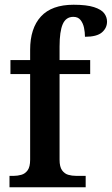

<svg xmlns="http://www.w3.org/2000/svg" viewBox="-20 -789 471 809"><path d="M20 0V-48H38Q54 -48 70 -52.5Q86 -57 96.5 -71.5Q107 -86 107 -116V-477H24V-536H107V-579Q107 -670 152.5 -719.5Q198 -769 290 -769Q345 -769 376 -759Q407 -749 419 -733Q431 -717 431 -698Q431 -671 409.5 -652.5Q388 -634 338 -634Q338 -653 334 -672Q330 -691 319.5 -704.5Q309 -718 289 -718Q258 -718 244.5 -687.5Q231 -657 231 -593V-536H360V-477H231V-116Q231 -86 241.5 -71.5Q252 -57 267.5 -52.5Q283 -48 301 -48H341V0Z"/></svg>

Font: Noto Serif Myanmar SemiCondensed SemiBold
Style: Regular
Weight: 600
Width: 4
Designer: Ben Mitchell and the Monotype Design Team
Foundry: Monotype Imaging Inc.
Version: Version 2.106; ttfautohint (v1.8.4.7-5d5b)